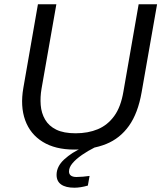

<svg xmlns="http://www.w3.org/2000/svg" viewBox="-20 -688 760 896"><path d="M326 10Q238 10 179.5 -26Q121 -62 97.5 -127Q74 -192 89 -278L157 -668H243L174 -275Q167 -235 170 -197.5Q173 -160 190.5 -130Q208 -100 242.5 -83Q277 -66 333 -66Q391 -66 436.5 -85Q482 -104 513 -146.5Q544 -189 556 -261L627 -668H713L641 -258Q624 -160 582 -101Q540 -42 475.5 -16Q411 10 326 10ZM327 188Q287 188 265.5 173Q244 158 244 128Q244 89 279.5 56Q315 23 368 0H422Q390 16 362.5 35Q335 54 318.5 73.5Q302 93 302 112Q302 125 311 131.5Q320 138 337 138Q350 138 367 136.5Q384 135 398 133L390 178Q373 183 357 185.5Q341 188 327 188Z"/></svg>

Font: Gantari
Style: Italic
Weight: 400
Italic angle: -10°
Designer: Anugrah Pasau
Foundry: Lafontype
Version: Version 1.000; ttfautohint (v1.8.3)